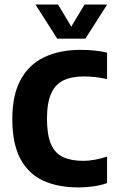

<svg xmlns="http://www.w3.org/2000/svg" viewBox="-20 -824 509 852"><path d="M329 7.7Q236.6 7.7 170.8 -22.9Q104.9 -53.6 69.7 -120.5Q34.6 -187.5 34.6 -296.3Q34.6 -400.6 70.7 -468.5Q106.9 -536.3 174.8 -569.5Q242.8 -602.7 337.8 -602.7Q368.3 -602.7 398.9 -599.8Q429.5 -596.9 455.1 -590.5V-473Q429.7 -478.8 404.1 -481.8Q378.5 -484.8 351.6 -484.8Q297.5 -484.8 261.1 -467.1Q224.8 -449.4 206.7 -408.4Q188.5 -367.5 188.5 -297.3Q188.5 -225.3 206.2 -184.5Q223.9 -143.7 259.8 -127Q295.8 -110.2 350.1 -110.2Q373.4 -110.2 400.7 -115.2Q428 -120.2 455.1 -129.1V-11.6Q430.9 -2.6 397 2.6Q363 7.7 329 7.7ZM233.9 -652.5 137.3 -803.9H237.6L305.3 -691.3H287.5L355.2 -803.9H455.5L358.9 -652.5Z"/></svg>

Font: Encode Sans SC Condensed Thin
Style: Regular
Weight: 100
Width: 3
Designer: Multiple Designers
Foundry: Impallari Type
Version: Version 3.002